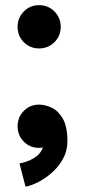

<svg xmlns="http://www.w3.org/2000/svg" viewBox="-20 -558 328 741"><path d="M47.9 -454.1Q47.9 -489.3 71.8 -513.7Q95.7 -538.1 130.9 -538.1Q166 -538.1 190.2 -513.7Q214.4 -489.3 214.4 -454.1Q214.4 -419.4 190.2 -395.3Q166 -371.1 130.9 -371.1Q95.7 -371.1 71.8 -395.3Q47.9 -419.4 47.9 -454.1ZM47.9 -70.8Q47.9 -105.5 71.8 -129.9Q95.7 -154.3 130.9 -154.3Q154.3 -154.3 179.7 -142.3Q205.1 -130.4 222.7 -99.6Q240.2 -68.8 240.2 -13.2Q240.2 22.9 224.1 53.2Q208 83.5 182.6 106.4Q157.2 129.4 129.4 143.8Q101.6 158.2 78.6 162.6L55.2 72.8Q85.4 67.4 110.8 52.2Q136.2 37.1 145.5 11.2Q138.2 12.7 130.9 12.7Q95.7 12.7 71.8 -11.5Q47.9 -35.6 47.9 -70.8Z"/></svg>

Font: Giphurs
Style: Bold
Weight: 700
Version: Version 0.920; ttfautohint (v1.8.4.7-5d5b)